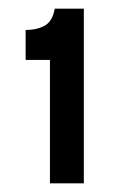

<svg xmlns="http://www.w3.org/2000/svg" viewBox="-20 -692 281 442"><path d="M95 -270V-554H39V-623Q65 -623 83 -633Q101 -643 106 -672H173V-270Z"/></svg>

Font: Bricolage Grotesque 17pt
Style: Regular
Weight: 400
Version: Version 1.001;gftools[0.9.33.dev8+g029e19f]